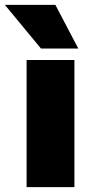

<svg xmlns="http://www.w3.org/2000/svg" viewBox="-58 -767 376 787"><path d="M51 0V-521H247V0ZM110 -568 -38 -747H169L263 -568Z"/></svg>

Font: REM ExtraBold
Style: Regular
Weight: 800
Designer: Octavio Pardo
Foundry: Ashler Design
Version: Version 1.005;gftools[0.9.28]